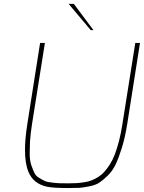

<svg xmlns="http://www.w3.org/2000/svg" viewBox="-20 -950 731 975"><path d="M454.6 -796.9H440.9L328.6 -930.2H355ZM328.6 4.9Q249.5 4.9 217.8 -2Q149.4 -17.1 124.5 -77.1Q106.9 -119.6 106.9 -188.5Q106.9 -245.1 118.7 -319.8L183.6 -731.9H208L142.6 -319.8Q134.8 -270.5 132.3 -231Q130.9 -198.7 130.9 -173.8V-161.6Q131.8 -131.8 139.6 -109.4Q147.5 -86.9 154.8 -71.8Q162.1 -56.2 179.2 -46.4Q195.8 -36.1 208 -30.8Q219.7 -25.4 243.7 -22.9Q268.1 -20 283.2 -19.5Q298.3 -19 326.7 -19Q351.1 -19 368.2 -20Q384.8 -21 406.7 -24.4Q428.2 -27.3 443.8 -33.7Q459.5 -39.6 478 -50.8Q496.1 -62 509.8 -77.6Q523.4 -92.8 538.1 -115.2Q552.2 -137.7 563.5 -167Q574.2 -195.8 584.5 -234.4Q594.2 -272.9 601.6 -319.8L667 -731.9H690.9L626 -319.8Q615.2 -252.4 599.1 -200.2Q583 -147.9 566.9 -114.3Q550.3 -80.1 525.4 -56.6Q500.5 -32.7 481.9 -21Q462.9 -9.3 431.6 -3.4Q400.4 2.9 381.8 3.9Q363.3 4.9 328.6 4.9Z"/></svg>

Font: Squarion Thin
Style: Italic
Weight: 100
Designer: Natanael Gama
Version: Version 1.00;September 12, 2019;FontCreator 11.5.0.2425 64-b